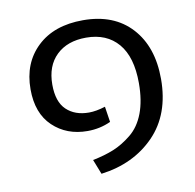

<svg xmlns="http://www.w3.org/2000/svg" viewBox="-69 -610 729 716"><g transform="rotate(-10 296.0 -252.0)"><path d="M259 36 237 -20Q282 -29 316.5 -43Q351 -57 385 -84.5Q419 -112 437 -159.5Q455 -207 455 -273Q455 -372 411.5 -423Q368 -474 290 -474Q219 -474 177.5 -434Q136 -394 136 -323Q136 -258 168 -227.5Q200 -197 253 -197Q280 -197 315 -208L324 -149Q283 -130 236 -130Q157 -130 105 -179.5Q53 -229 53 -320Q53 -419 116.5 -479.5Q180 -540 290 -540Q407 -540 473 -468Q539 -396 539 -274Q539 -140 461 -60Q383 20 259 36Z"/></g></svg>

Font: FiraGO Book
Style: Regular
Weight: 350
Designer: bBox Type
Foundry: bBox Type GmbH
Version: Version 1.001;PS 001.001;hotconv 1.0.88;makeotf.lib2.5.64775